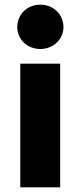

<svg xmlns="http://www.w3.org/2000/svg" viewBox="-20 -803 346 823"><path d="M153 -593C210 -593 252 -636 252 -687C252 -740 210 -783 153 -783C95 -783 54 -740 54 -687C54 -636 95 -593 153 -593ZM238 0V-530H67V0Z"/></svg>

Font: Be Vietnam Pro ExtraBold
Style: Regular
Weight: 800
Designer: Lam Bao, Tony Le, Vietanh Nguyen
Foundry: Yellow Type Foundry
Version: Version 1.002